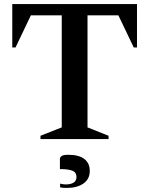

<svg xmlns="http://www.w3.org/2000/svg" viewBox="-20 -680 730 939"><path d="M178 0V-16L282 -57V-605H131L56 -448H40V-660H650V-448H634L559 -605H408V-57L511 -16V0ZM308 239Q300 239 290.5 238.5Q281 238 274 236V218Q281 220 288.5 221Q296 222 301 222Q326 222 340 213Q354 204 354 186Q354 163 334.5 155Q315 147 273 147V98Q273 89 281.5 83Q290 77 314 77Q366 77 392.5 97.5Q419 118 419 156Q419 196 388 217.5Q357 239 308 239Z"/></svg>

Font: Spectral SemiBold
Style: Regular
Weight: 600
Designer: Jean-Baptiste Levee
Foundry: Production Type
Version: Version 2.001